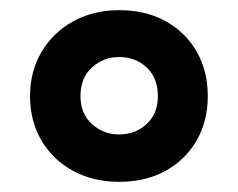

<svg xmlns="http://www.w3.org/2000/svg" viewBox="-20 -744 468 377"><path d="M214 -387Q163 -387 123.5 -408.5Q84 -430 61.5 -468Q39 -506 39 -555Q39 -604 61.5 -642Q84 -680 123.5 -702Q163 -724 214 -724Q266 -724 305 -702.5Q344 -681 366 -643Q388 -605 388 -555Q388 -506 366 -468Q344 -430 305 -408.5Q266 -387 214 -387ZM214 -480Q246 -480 268 -500.5Q290 -521 290 -555Q290 -591 268 -611.5Q246 -632 214 -632Q183 -632 160.5 -611.5Q138 -591 138 -555Q138 -521 160.5 -500.5Q183 -480 214 -480Z"/></svg>

Font: Noto Sans Gurmukhi
Style: Bold
Weight: 700
Designer: Jelle Bosma - Monotype Design Team
Foundry: Monotype Imaging Inc.
Version: Version 2.004; ttfautohint (v1.8.4.7-5d5b)